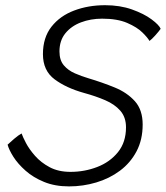

<svg xmlns="http://www.w3.org/2000/svg" viewBox="-20 -694 622 720"><path d="M239 5Q186 5 145.2 -11.8Q104.5 -28.5 75.8 -54Q47 -79.5 30.2 -106Q13.5 -132.5 8.5 -151.5Q15.5 -158.5 32.5 -173Q49.5 -187.5 61 -193.5Q65 -181.5 77.2 -158Q89.5 -134.5 111.5 -109.5Q133.5 -84.5 166.2 -67Q199 -49.5 244.5 -49.5Q297 -49.5 344.5 -67.8Q392 -86 422.2 -123.2Q452.5 -160.5 452.5 -216.5Q452.5 -254.5 431.2 -278.8Q410 -303 374.5 -318.2Q339 -333.5 295 -345.5Q228.5 -364 184.8 -396.5Q141 -429 141 -491Q141 -553 173 -593.8Q205 -634.5 258 -654.5Q311 -674.5 374 -674.5Q430 -674.5 475 -658.5Q520 -642.5 548.2 -621.5Q576.5 -600.5 582.5 -586Q575.5 -576 562 -561Q548.5 -546 540.5 -540.5Q534 -552.5 514 -572.2Q494 -592 457 -608Q420 -624 363 -624Q320 -624 283.8 -610.2Q247.5 -596.5 225.2 -569.2Q203 -542 203 -501Q203 -468.5 219.2 -449.2Q235.5 -430 260.8 -419Q286 -408 311.5 -400.5Q363.5 -385 410 -366Q456.5 -347 485.8 -314.5Q515 -282 515 -227Q515 -170 492 -126.5Q469 -83 429.8 -53.8Q390.5 -24.5 341 -9.8Q291.5 5 239 5Z"/></svg>

Font: Grandstander ExtraLight
Style: Italic
Weight: 200
Italic angle: -15°
Designer: Tyler Finck
Foundry: Etcetera Type Co
Version: Version 1.200; ttfautohint (v1.8.3)